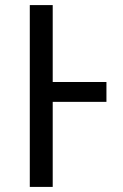

<svg xmlns="http://www.w3.org/2000/svg" viewBox="-20 -734 483 754"><path d="M97 0V-714H187V-412H398V-334H187V0Z"/></svg>

Font: Noto Sans Living
Style: Regular
Weight: 400
Designer: Monotype Design Team
Foundry: Monotype Imaging Inc.
Version: Version 2.013; ttfautohint (v1.8.4.7-5d5b)